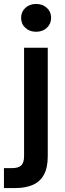

<svg xmlns="http://www.w3.org/2000/svg" viewBox="-53 -738 330 973"><path d="M-33 215V114H7Q41 114 55 100Q69 86 69 53V-496H189V54Q189 112 169.5 147.5Q150 183 113 199Q76 215 25 215ZM130 -577Q97 -577 75.5 -597Q54 -617 54 -648Q54 -678 75.5 -698Q97 -718 130 -718Q163 -718 184.5 -698Q206 -678 206 -648Q206 -617 184.5 -597Q163 -577 130 -577Z"/></svg>

Font: DM Sans 28pt SemiBold
Style: Regular
Weight: 600
Version: Version 4.004;gftools[0.9.30]